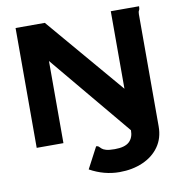

<svg xmlns="http://www.w3.org/2000/svg" viewBox="-89 -705 927 983"><g transform="rotate(-10 375.0 -213.5)"><path d="M552 -623H699Q699 -608 695 -602Q691 -596 691 -583V0Q691 61 660 105Q629 149 575 172.5Q521 196 454 196Q374 196 300 155L358 45Q367 45 372 50Q377 55 383.5 61Q390 67 405 71.5Q420 76 450 76Q502 76 525 55Q548 34 548 -5L196 -427V0H57V-623H209L552 -220Z"/></g></svg>

Font: Inconsolata ExtraExpanded Black
Style: Regular
Weight: 900
Width: 8
Monospace: yes
Designer: Raph Levien, Cyreal, Brenton Simpson
Foundry: Raph Levien, Cyreal, Google
Version: Version 3.001; ttfautohint (v1.8.2.53-6de2)